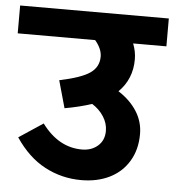

<svg xmlns="http://www.w3.org/2000/svg" viewBox="-79 -731 686 755"><g transform="rotate(5 263.5 -353.5)"><path d="M425.8 -575.2Q438 -544.4 438 -513.2Q438 -435.1 384.8 -382.8Q431.6 -353 457.8 -312Q483.9 -271 483.9 -222.2Q483.9 -161.1 456.5 -115.5Q429.2 -69.8 380.6 -45.9Q332 -22 269 -22Q191.9 -22 125 -57.4Q58.1 -92.8 7.8 -168L103 -231Q168.9 -142.1 261.2 -142.1Q299.3 -142.1 324.2 -164.1Q349.1 -186 349.1 -223.1Q349.1 -252.9 332 -279.5Q314.9 -306.2 286.1 -324.2Q237.3 -308.1 179.2 -297.9L148.9 -405.8Q234.9 -423.8 269 -447.5Q303.2 -471.2 303.2 -512.2Q303.2 -543 275.9 -575.2H-29.8V-685.1H557.1V-575.2Z"/></g></svg>

Font: Sarala
Style: Bold
Weight: 700
Designer: Andres Torresi
Foundry: Huerta Tipografica
Version: Version 1.004;PS 001.003;hotconv 1.0.70;makeotf.lib2.5.58329